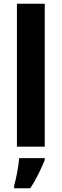

<svg xmlns="http://www.w3.org/2000/svg" viewBox="-20 -780 328 1021"><path d="M218 0V-760H70V0ZM218 61H82C79 104 66 170 55 208V221H141C175 170 200 114 218 71Z"/></svg>

Font: Noto Sans Display
Style: Bold
Weight: 700
Designer: Monotype Design Team
Foundry: Monotype Imaging Inc.
Version: Version 1.900